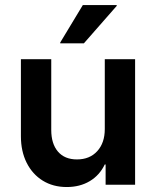

<svg xmlns="http://www.w3.org/2000/svg" viewBox="-20 -736 625 765"><path d="M245.8 9.2Q191.7 9.2 150.4 -16.2Q109.2 -41.7 86.2 -87.5Q63.3 -133.3 63.3 -193.3V-500H184.2V-218.3Q184.2 -163.3 210.8 -132.1Q237.5 -100.8 286.7 -100.8Q337.5 -100.8 367.5 -133.8Q397.5 -166.7 397.5 -221.7V-500H518.3V0H400.8V-80.8H397.5Q376.7 -37.5 337.5 -14.2Q298.3 9.2 245.8 9.2ZM220 -563.3V-566.7L310 -715.8H445V-712.5L314.2 -563.3Z"/></svg>

Font: Funnel Sans SemiBold
Style: Regular
Weight: 600
Designer: NORD ID, Kristian Moeller
Foundry: Dicotype
Version: Version 1.000